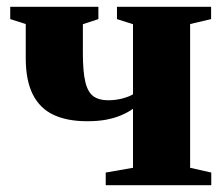

<svg xmlns="http://www.w3.org/2000/svg" viewBox="-20 -543 657 563"><path d="M290 0V-37L370 -51V-224Q356 -214 336.5 -205.5Q317 -197 292.2 -192.2Q267.5 -187.5 236 -187.5Q176.5 -187.5 136.5 -206.5Q96.5 -225.5 76 -266.5Q55.5 -307.5 55.5 -372.5V-472.5L10 -487V-523H268.5V-487L223 -472V-387Q223 -333 230.2 -302.8Q237.5 -272.5 253.8 -260.8Q270 -249 297 -249Q319 -249 338.8 -254.2Q358.5 -259.5 370 -266.5V-472L323 -487V-523H599V-487L537.5 -472.5V-51L599.5 -37V0Z"/></svg>

Font: Merriweather 96pt Black
Style: Regular
Weight: 900
Version: Version 2.100